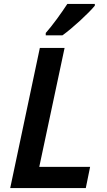

<svg xmlns="http://www.w3.org/2000/svg" viewBox="-20 -958 543 978"><path d="M213 -790V-778H298C349 -814 434 -893 463 -929V-938H323C293 -892 247 -828 213 -790ZM32 0H417L439 -108H180L309 -714H183Z"/></svg>

Font: Noto Sans SemiBold
Style: Italic
Weight: 600
Italic angle: -12°
Designer: Monotype Design Team
Foundry: Monotype Imaging Inc.
Version: Version 2.013